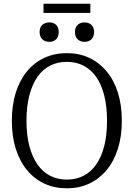

<svg xmlns="http://www.w3.org/2000/svg" viewBox="-20 -1007 722 1037"><path d="M341 10Q275 10 220.5 -15Q166 -40 126.5 -87.5Q87 -135 65.5 -202.5Q44 -270 44 -355Q44 -440 65.5 -507.5Q87 -575 126.5 -622.5Q166 -670 220.5 -695Q275 -720 341 -720Q407 -720 461 -695Q515 -670 555 -622.5Q595 -575 616.5 -507.5Q638 -440 638 -355Q638 -270 616.5 -202.5Q595 -135 555 -87.5Q515 -40 461 -15Q407 10 341 10ZM341 -37Q391 -37 431 -57.5Q471 -78 499.5 -118.5Q528 -159 543 -218.5Q558 -278 558 -355Q558 -432 543 -491.5Q528 -551 499.5 -591.5Q471 -632 431 -652.5Q391 -673 341 -673Q291 -673 250.5 -652.5Q210 -632 182 -591.5Q154 -551 138.5 -491.5Q123 -432 123 -355Q123 -278 138.5 -218.5Q154 -159 182.5 -118.5Q211 -78 251 -57.5Q291 -37 341 -37ZM297 -834Q297 -808 283 -794.5Q269 -781 246 -781Q224 -781 209 -794.5Q194 -808 194 -834Q194 -860 209 -873Q224 -886 246 -886Q269 -886 283 -873Q297 -860 297 -834ZM488 -834Q488 -808 473.5 -794.5Q459 -781 436 -781Q414 -781 399.5 -794.5Q385 -808 385 -834Q385 -860 399.5 -873Q414 -886 436 -886Q459 -886 473.5 -873Q488 -860 488 -834ZM215 -987H468V-937H215Z"/></svg>

Font: Roboto Serif 28pt Condensed Light
Style: Regular
Weight: 300
Width: 3
Designer: Greg Gazdowicz
Foundry: Commercial Type
Version: Version 1.008